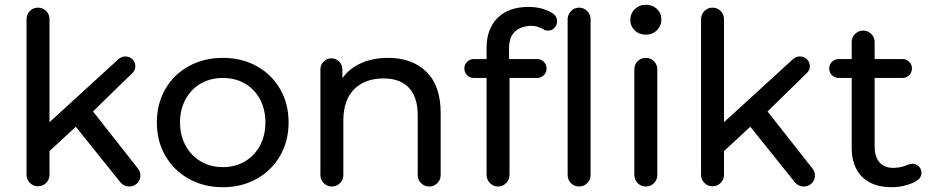

<svg xmlns="http://www.w3.org/2000/svg" viewBox="-20 -777 3891 803"><path d="M297 -247 187 -145V-46Q187 -26 173 -12Q159 2 139 2Q119 2 105 -12Q91 -26 91 -46V-697Q91 -717 105 -731Q119 -745 139 -745Q159 -745 173 -731Q187 -717 187 -697V-266L476 -530Q489 -541 504 -541Q522 -541 534 -529Q546 -517 546 -500Q546 -483 533 -471L369 -311L557 -72Q569 -57 567 -38Q565 -19 550 -7Q537 3 521 3Q498 3 484 -14Z M912 6Q833 6 770 -29Q707 -64 671.5 -125.5Q636 -187 636 -265Q636 -343 671.5 -404.5Q707 -466 770 -500.5Q833 -535 912 -535Q991 -535 1053.5 -500.5Q1116 -466 1151.5 -404.5Q1187 -343 1187 -265Q1187 -187 1151.5 -125.5Q1116 -64 1053.5 -29Q991 6 912 6ZM912 -78Q963 -78 1003.5 -101.5Q1044 -125 1067 -167.5Q1090 -210 1090 -265Q1090 -320 1067 -362.5Q1044 -405 1003.5 -428Q963 -451 912 -451Q861 -451 820.5 -428Q780 -405 756.5 -362.5Q733 -320 733 -265Q733 -210 756.5 -167.5Q780 -125 820.5 -101.5Q861 -78 912 -78Z M1603 -535Q1704 -535 1763.5 -476.5Q1823 -418 1823 -305V-45Q1823 -25 1809 -11Q1795 3 1775 3Q1755 3 1741 -11Q1727 -25 1727 -45V-294Q1727 -371 1690 -410Q1653 -449 1584 -449Q1506 -449 1461 -403.5Q1416 -358 1416 -273V-45Q1416 -25 1402 -11Q1388 3 1368 3Q1348 3 1334 -11Q1320 -25 1320 -45V-487Q1320 -506 1333.5 -519.5Q1347 -533 1366 -533Q1385 -533 1398.5 -519.5Q1412 -506 1412 -487V-450Q1441 -491 1490.5 -513Q1540 -535 1603 -535Z M2195 -669Q2109 -661 2109 -576V-530H2227Q2243 -530 2254.5 -518.5Q2266 -507 2266 -491Q2266 -474 2254.5 -462.5Q2243 -451 2227 -451H2111V-46Q2111 -26 2097 -11.5Q2083 3 2063 3Q2043 3 2029 -11.5Q2015 -26 2015 -46V-451H1962Q1945 -451 1933.5 -462.5Q1922 -474 1922 -491Q1922 -507 1933.5 -518.5Q1945 -530 1962 -530H2015V-577Q2015 -656 2061 -702Q2107 -748 2190 -748Q2222 -748 2250 -740Q2273 -733 2291 -722Q2310 -709 2310 -688Q2310 -672 2299 -660.5Q2288 -649 2272 -649Q2262 -649 2258.5 -651Q2255 -653 2252 -655Q2226 -669 2203 -669Q2199 -669 2195 -669ZM2354 -700Q2356 -719 2369.5 -732Q2383 -745 2402 -745Q2421 -745 2434.5 -732Q2448 -719 2450 -700V-45Q2450 -25 2436 -11Q2422 3 2402 3Q2382 3 2368 -11Q2354 -25 2354 -45Z M2729 -45Q2729 -25 2715 -11Q2701 3 2681 3Q2661 3 2647.5 -10.5Q2634 -24 2633 -44V-487Q2633 -507 2647 -521Q2661 -535 2681 -535Q2701 -535 2715 -521Q2729 -507 2729 -487ZM2681 -632Q2653 -632 2634.5 -650Q2616 -668 2616 -694Q2616 -720 2634.5 -738.5Q2653 -757 2681 -757Q2709 -757 2727.5 -739.5Q2746 -722 2746 -696Q2746 -669 2727.5 -650.5Q2709 -632 2681 -632Z M3118 -247 3008 -145V-46Q3008 -26 2994 -12Q2980 2 2960 2Q2940 2 2926 -12Q2912 -26 2912 -46V-697Q2912 -717 2926 -731Q2940 -745 2960 -745Q2980 -745 2994 -731Q3008 -717 3008 -697V-266L3297 -530Q3310 -541 3325 -541Q3343 -541 3355 -529Q3367 -517 3367 -500Q3367 -483 3354 -471L3190 -311L3378 -72Q3390 -57 3388 -38Q3386 -19 3371 -7Q3358 3 3342 3Q3319 3 3305 -14Z M3819 -25Q3805 -13 3774 -3.5Q3743 6 3710 6Q3630 6 3586 -37Q3542 -80 3542 -160V-451H3488Q3471 -451 3459.5 -462.5Q3448 -474 3448 -491Q3448 -507 3459.5 -518.5Q3471 -530 3488 -530H3542V-601Q3542 -621 3556 -635Q3570 -649 3590 -649Q3610 -649 3624 -635Q3638 -621 3638 -601V-530H3754Q3771 -530 3782.5 -518.5Q3794 -507 3794 -491Q3794 -474 3782.5 -462.5Q3771 -451 3754 -451H3638V-164Q3638 -121 3658.5 -98Q3679 -75 3715 -75Q3718 -75 3721 -75Q3738 -76 3751 -79Q3764 -82 3780 -89Q3780 -89 3780 -89Q3780 -89 3780 -89Q3780 -89 3780 -89Q3780 -89 3780 -89Q3780 -89 3780 -89Q3780 -89 3780 -89Q3780 -89 3780 -89Q3788 -92 3796 -92Q3806 -92 3815 -87Q3824 -82 3829 -73Q3836 -60 3833 -46.5Q3830 -33 3819 -25Z"/></svg>

Font: Sepalumica Med
Style: Regular
Weight: 500
Designer: Julieta Ulanovsky
Foundry: Julieta Ulanovsky
Version: Version 7.200